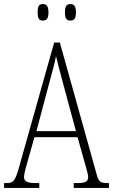

<svg xmlns="http://www.w3.org/2000/svg" viewBox="-21 -923 555 943"><path d="M325 -822C342 -822 352 -831 352 -862C352 -894 342 -903 325 -903C307 -903 298 -894 298 -862C298 -831 307 -822 325 -822ZM190 -822C207 -822 217 -831 217 -862C217 -894 207 -903 190 -903C171 -903 164 -894 164 -862C164 -831 171 -822 190 -822ZM-1 0H172V-24H150C109 -24 97 -35 97 -54C97 -70 108 -107 115 -132L148 -249H360L397 -117C404 -93 412 -65 412 -55C412 -33 402 -24 361 -24H341V0H514V-24H506C473 -24 463 -31 455 -62L273 -714H245L74 -107C55 -37 46 -24 13 -24H-1ZM158 -279 218 -505C233 -561 248 -612 254 -647C262 -613 275 -564 295 -490L352 -279Z"/></svg>

Font: Noto Serif Lao ExtraCondensed ExtraLight
Style: Regular
Weight: 200
Width: 2
Designer: Monotype Design Team
Foundry: Monotype Imaging Inc.
Version: Version 2.003